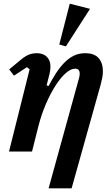

<svg xmlns="http://www.w3.org/2000/svg" viewBox="-20 -823 603 1043"><path d="M141 -447 126 -458 56 -412 30 -446 89 -495Q116 -518 136.5 -526Q157 -534 180 -534Q215 -534 234.5 -514.5Q254 -495 254 -462Q254 -449 251.5 -434Q249 -419 245 -405L233 -359L244 -356Q263 -392 283.5 -424Q304 -456 327.5 -480.5Q351 -505 379 -519.5Q407 -534 443 -534Q493 -534 516 -507Q539 -480 539 -435Q539 -418 535.5 -400.5Q532 -383 527 -364L369 200H244L410 -401Q413 -414 413 -423Q413 -450 388 -450Q365 -450 337.5 -426Q310 -402 282.5 -359.5Q255 -317 230 -259.5Q205 -202 188 -135L154 0H29ZM359 -803 469 -775 338 -571 302 -581Z"/></svg>

Font: IBM Plex Serif SmBld
Style: Italic
Weight: 600
Italic angle: -14°
Designer: Mike Abbink, Paul van der Laan, Pieter van Rosmalen
Foundry: Bold Monday
Version: Version 3.001